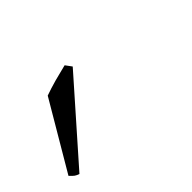

<svg xmlns="http://www.w3.org/2000/svg" viewBox="-137 -106 483 483"><g transform="rotate(-45 104.5 135.0)"><path d="M-64 244.6Q-71.3 242.2 -75.4 239.3Q-79.6 236.3 -86.9 228.5L19 48.8Q26.9 45.9 37.6 42.5Q48.3 39.1 59.8 35.9Q71.3 32.7 82.8 30Q94.2 27.3 103 24.9L115.2 41.5Z"/></g></svg>

Font: GentiumAlt
Style: Italic
Weight: 400
Italic angle: -7°
Designer: J. Victor Gaultney
Version: Version 1.02; 2005; OFL release